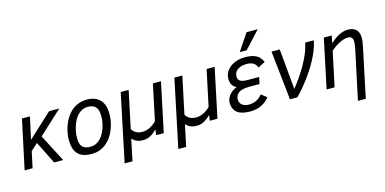

<svg xmlns="http://www.w3.org/2000/svg" viewBox="-85 -1254 3879 1935"><g transform="rotate(-15 1854.0 -286.5)"><path d="M335 0 217.8 -234.9 146 -168.9 109.9 0H26.9L136.2 -512.2H219.2L168.9 -280.8L418.9 -512.2H525.9L280.8 -286.1L429.2 0Z M536.1 -185.1Q536.1 -211.4 541.3 -244.1Q546.4 -276.9 557.6 -311.8Q568.8 -346.7 586.7 -380.9Q604.5 -415 630.4 -443.8Q646.5 -462.4 665.8 -477.5Q685.1 -492.7 708.3 -503.7Q731.4 -514.6 758.3 -520.8Q785.2 -526.9 816.4 -526.9Q903.8 -526.9 951.9 -477.5Q1000 -428.2 1000 -328.1Q1000 -297.9 994.4 -262Q988.8 -226.1 976.3 -189.5Q963.9 -152.8 944.1 -117.9Q924.3 -83 896 -55.2Q864.3 -23.4 822 -4.2Q779.8 15.1 724.1 15.1Q672.9 15.1 637 2.2Q601.1 -10.7 578.9 -35.9Q556.6 -61 546.4 -98.4Q536.1 -135.7 536.1 -185.1ZM621.1 -180.2Q621.1 -148.4 627 -125.2Q632.8 -102.1 645.8 -87.2Q658.7 -72.3 679.2 -65.2Q699.7 -58.1 729 -58.1Q764.2 -58.1 792.2 -72.5Q820.3 -86.9 842.3 -111.8Q859.4 -131.3 873 -157.2Q886.7 -183.1 896 -211.9Q905.3 -240.7 910.2 -270.8Q915 -300.8 915 -328.1Q915 -393.1 888.9 -423.6Q862.8 -454.1 808.1 -454.1Q768.6 -454.1 737.8 -435.8Q707 -417.5 685.1 -388.2Q669.9 -368.2 658.2 -342.8Q646.5 -317.4 638.2 -290Q629.9 -262.7 625.5 -234.4Q621.1 -206.1 621.1 -180.2Z M1478.5 0H1399.4L1406.2 -58.1Q1369.6 -21 1335 -2.9Q1300.3 15.1 1260.3 15.1Q1224.1 15.1 1197.5 4.2Q1170.9 -6.8 1147.5 -30.8L1100.6 192.9H1018.6L1166.5 -512.2H1249.5L1167.5 -125Q1182.6 -99.1 1209.2 -83.5Q1235.8 -67.9 1277.3 -67.9Q1312.5 -67.9 1350.3 -85.2Q1388.2 -102.5 1423.3 -138.2L1502.4 -512.2H1586.4Z M2038.6 0H1959.5L1966.3 -58.1Q1929.7 -21 1895 -2.9Q1860.4 15.1 1820.3 15.1Q1784.2 15.1 1757.6 4.2Q1731 -6.8 1707.5 -30.8L1660.6 192.9H1578.6L1726.6 -512.2H1809.6L1727.5 -125Q1742.7 -99.1 1769.3 -83.5Q1795.9 -67.9 1837.4 -67.9Q1872.6 -67.9 1910.4 -85.2Q1948.2 -102.5 1983.4 -138.2L2062.5 -512.2H2146.5Z M2580.6 -79.1Q2564.5 -58.6 2544.4 -41.5Q2524.4 -24.4 2499.5 -11.7Q2474.6 1 2444.3 8.1Q2414.1 15.1 2377.4 15.1Q2337.9 15.1 2305.2 8.1Q2272.5 1 2248.8 -15.6Q2225.1 -32.2 2211.9 -58.8Q2198.7 -85.4 2198.7 -125Q2198.7 -142.6 2205.8 -161.6Q2212.9 -180.7 2226.3 -198.7Q2239.7 -216.8 2260 -231.9Q2280.3 -247.1 2306.6 -256.8Q2293.9 -264.2 2283.2 -273.2Q2272.5 -282.2 2264.6 -294.2Q2256.8 -306.2 2252.7 -322.5Q2248.5 -338.9 2248.5 -360.8Q2248.5 -395 2264.4 -425.3Q2280.3 -455.6 2308.8 -478Q2337.4 -500.5 2377.7 -513.7Q2418 -526.9 2467.3 -526.9Q2507.8 -526.9 2537.1 -520.3Q2566.4 -513.7 2587.4 -501.2Q2608.4 -488.8 2622.3 -470.7Q2636.2 -452.6 2646.5 -430.2L2572.8 -391.1Q2566.9 -406.2 2558.1 -418.5Q2549.3 -430.7 2536.4 -439.2Q2523.4 -447.8 2505.4 -452.4Q2487.3 -457 2462.4 -457Q2431.6 -457 2407.7 -449.5Q2383.8 -441.9 2367.2 -429Q2350.6 -416 2342 -398.7Q2333.5 -381.3 2333.5 -361.8Q2333.5 -339.8 2342.5 -327.1Q2351.6 -314.5 2366.9 -307.9Q2382.3 -301.3 2403.3 -299.6Q2424.3 -297.9 2447.8 -297.9H2553.7L2538.6 -228H2428.7Q2389.6 -228 2362.5 -220.9Q2335.4 -213.9 2318.6 -201.4Q2301.8 -189 2294.2 -171.9Q2286.6 -154.8 2286.6 -134.8Q2286.6 -113.3 2294.7 -98.1Q2302.7 -83 2315.9 -73.5Q2329.1 -64 2345.9 -59.6Q2362.8 -55.2 2380.4 -55.2Q2405.3 -55.2 2425.5 -59.8Q2445.8 -64.5 2463.1 -73.5Q2480.5 -82.5 2495.1 -95.2Q2509.8 -107.9 2523.4 -124ZM2501.5 -589.8H2429.2L2547.4 -766.1H2664.6Z M2825.7 -512.2 2864.7 -89.8Q2885.3 -115.2 2908 -146Q2930.7 -176.8 2953.1 -210.7Q2975.6 -244.6 2996.6 -280.8Q3017.6 -316.9 3035.4 -353.3Q3053.2 -389.6 3066.4 -424.8Q3079.6 -460 3086.4 -492.2L3090.8 -512.2H3180.7L3177.7 -495.1Q3168.5 -453.6 3150.4 -408.4Q3132.3 -363.3 3107.9 -317.6Q3083.5 -272 3054.2 -227.3Q3024.9 -182.6 2993.9 -141.4Q2962.9 -100.1 2931.9 -64.2Q2900.9 -28.3 2872.6 0H2795.4L2739.7 -512.2Z M3452.6 192.9 3558.1 -301.8Q3564 -329.6 3567.4 -353Q3570.8 -376.5 3570.8 -399.9Q3570.8 -422.9 3558.3 -436.5Q3545.9 -450.2 3519 -450.2Q3480.5 -450.2 3433.6 -426.8Q3386.7 -403.3 3337.9 -361.8L3260.7 0H3177.7L3285.6 -512.2H3368.7L3353 -436Q3374.5 -455.6 3397.2 -472.4Q3419.9 -489.3 3443.1 -501.2Q3466.3 -513.2 3490.2 -520Q3514.2 -526.9 3538.1 -526.9Q3570.8 -526.9 3593 -518.1Q3615.2 -509.3 3628.9 -493.7Q3642.6 -478 3648.7 -456.5Q3654.8 -435.1 3654.8 -410.2Q3654.8 -392.1 3650.6 -364.7Q3646.5 -337.4 3638.7 -301.8L3534.7 192.9Z"/></g></svg>

Font: Clear Sans
Style: Italic
Weight: 400
Italic angle: -12°
Foundry: Intel Corporation
Version: Version 1.00